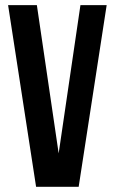

<svg xmlns="http://www.w3.org/2000/svg" viewBox="-20 -720 442 740"><path d="M122.1 -700.2 206.1 -128.9 290 -700.2H391.1L283.2 0H119.1L11.2 -700.2Z"/></svg>

Font: Bebas Neue Bold
Style: Regular
Weight: 700
Designer: Ryoichi Tsunekawa
Foundry: Ryoichi Tsunekawa
Version: Version 1.300